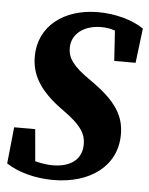

<svg xmlns="http://www.w3.org/2000/svg" viewBox="-51 -718 606 779"><g transform="rotate(5 252.0 -329.0)"><path d="M3.1 -32.1C51.6 0.1 123 18.6 194.4 18.6C344.6 18.6 452.5 -60.3 452.5 -189.2C452.5 -265.2 416.8 -323.7 311.7 -396.6C236.4 -447.8 215.1 -481 215.1 -521.1C215.1 -579.4 266.1 -616.4 335.4 -616.4C374.5 -616.4 407 -605.6 446.3 -577.8L389.7 -635L399.6 -484.2H486.5L503.8 -625C457.8 -657.2 386 -675.7 317.7 -675.7C177.1 -675.7 76.8 -596.5 76.8 -474.8C76.8 -405.6 105.6 -340 212.7 -264.9C291.9 -208.8 305.9 -173.5 305.9 -136.4C305.9 -75.3 261.1 -40.7 186.9 -40.7C147 -40.7 93.6 -53.6 55.6 -73.4L118.6 -18.4L104.2 -180.6H18.5L3.1 -32.1Z"/></g></svg>

Font: Source Serif 4 Variable
Style: Italic
Weight: 400
Italic angle: -12°
Designer: Frank Grießhammer
Foundry: Adobe Systems Incorporated
Version: Version 4.004;hotconv 1.0.116;makeotfexe 2.5.65601